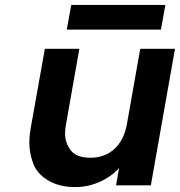

<svg xmlns="http://www.w3.org/2000/svg" viewBox="-20 -752 730 779"><path d="M651 -732 633 -632H251L269 -732ZM690 -554 592 0H451L463 -70Q430 -34 383 -13.5Q336 7 285 7Q220 7 174.5 -20.5Q129 -48 114 -90.5Q99 -133 99 -172Q99 -199 104 -229L162 -554H302L248 -249Q244 -229 244 -211Q244 -172 267 -142Q290 -112 347 -112Q405 -112 444 -147.5Q483 -183 495 -249L549 -554Z"/></svg>

Font: Fz Poppins SemBd
Style: Italic
Weight: 600
Italic angle: -10°
Designer: Ninad Kale (Devanagari), Jonny Pinhorn (Latin)
Foundry: Indian Type Foundry
Version: Vit hóa bi Vntype.Com & FontZin.Com